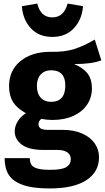

<svg xmlns="http://www.w3.org/2000/svg" viewBox="-20 -840 591 1082"><path d="M551 -500Q499 -479 398 -479Q450 -457 474 -425Q498 -393 498 -342Q498 -291 471 -250.5Q444 -210 393.5 -187Q343 -164 275 -164Q243 -164 214 -170Q206 -166 201.5 -157.5Q197 -149 197 -140Q197 -125 208.5 -116.5Q220 -108 255 -108H335Q396 -108 442 -88Q488 -68 513 -33Q538 2 538 46Q538 129 466.5 175.5Q395 222 260 222Q163 222 107 201.5Q51 181 28.5 144Q6 107 6 51H148Q148 75 157.5 89Q167 103 192 110Q217 117 264 117Q329 117 354 101.5Q379 86 379 57Q379 33 360 19Q341 5 303 5H226Q144 5 103.5 -24.5Q63 -54 63 -100Q63 -129 80 -156.5Q97 -184 126 -202Q76 -229 53.5 -265.5Q31 -302 31 -354Q31 -443 95 -495.5Q159 -548 264 -548Q344 -546 399.5 -564Q455 -582 514 -617ZM188 -356Q188 -313 209.5 -289.5Q231 -266 268 -266Q307 -266 327.5 -289Q348 -312 348 -358Q348 -444 268 -444Q231 -444 209.5 -420.5Q188 -397 188 -356ZM103 -805 190 -820Q209 -742 275 -742Q340 -742 361 -820L448 -805Q442 -730 396.5 -681Q351 -632 275 -632Q199 -632 154 -680.5Q109 -729 103 -805Z"/></svg>

Font: Statis Sans
Style: Bold
Weight: 700
Designer: bBox Type GmbH
Foundry: bBox Type GmbH
Version: Version 1.000